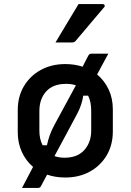

<svg xmlns="http://www.w3.org/2000/svg" viewBox="-20 -859 640 941"><path d="M365 -839H483Q490 -839 492.5 -833.5Q495 -828 490 -823Q465 -794 444 -769Q423 -744 401.5 -718.5Q380 -693 351 -659Q345 -651 334 -651H252Q279 -697 308 -744.5Q337 -792 365 -839ZM300 -545Q346 -545 385 -532Q391 -544 397 -556Q403 -568 409 -579Q414 -590 418 -593Q422 -596 430 -596H511Q496 -569 482.5 -543.5Q469 -518 456 -494Q492 -464 512.5 -420.5Q533 -377 533 -323V-215Q533 -148 502.5 -97Q472 -46 419.5 -17.5Q367 11 300 11Q252 11 211 -3Q203 12 195 26.5Q187 41 181 53Q177 62 167 62H88Q99 40 115 10.5Q131 -19 142 -41Q107 -71 87 -114.5Q67 -158 67 -211V-319Q67 -386 97.5 -437Q128 -488 180.5 -516.5Q233 -545 300 -545ZM304 -448Q240 -448 206.5 -411Q173 -374 173 -315V-218Q173 -177 189 -147H210Q215 -171 224 -196.5Q233 -222 248 -249Q274 -298 300.5 -346Q327 -394 352 -441Q331 -448 304 -448ZM357 -299Q330 -249 302.5 -197Q275 -145 247 -94Q270 -86 296 -86Q360 -86 393.5 -124Q427 -162 427 -219V-316Q427 -360 412 -390H388Q385 -369 377.5 -346Q370 -323 357 -299Z"/></svg>

Font: Recursive Mn Lnr St Med
Style: Regular
Weight: 500
Monospace: yes
Version: Version 1.079;hotconv 1.0.112;makeotfexe 2.5.65598; ttfautoh